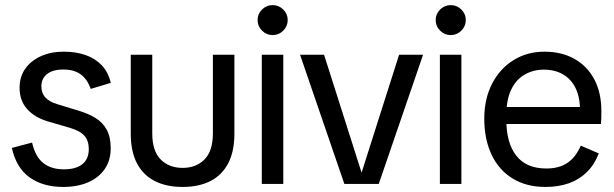

<svg xmlns="http://www.w3.org/2000/svg" viewBox="-20 -727 2426 759"><path d="M229.3 12Q150.2 12 97.3 -25.6Q44.3 -63.2 26.9 -142.2L106.8 -163.4Q119.6 -107.3 151.1 -82.5Q182.7 -57.6 232.5 -57.6Q280 -57.6 305.5 -77.9Q331 -98.3 331 -137.9Q331 -170.3 313.9 -190Q296.8 -209.8 256.1 -221.7L168.2 -247.4Q116.5 -263.1 87 -296.2Q57.4 -329.3 57.4 -380.1Q57.4 -423.7 80 -455.5Q102.5 -487.3 141.9 -505Q181.2 -522.7 232 -522.7Q280.4 -522.7 318.3 -509.4Q356.3 -496.1 382.1 -469.1Q407.9 -442.1 417.9 -399.4L338.6 -375.6Q324.7 -415 298.3 -433.6Q272 -452.2 230.7 -452.2Q188 -452.2 165.8 -434Q143.5 -415.7 143.5 -386.7Q143.5 -359.4 158.7 -342.3Q173.9 -325.1 206.6 -315.1L291.4 -289.3Q328.8 -278.1 357.1 -260.8Q385.4 -243.6 401.5 -215Q417.6 -186.3 417.6 -141Q417.6 -93 394.1 -58.8Q370.6 -24.7 328.3 -6.3Q285.9 12 229.3 12Z M701.7 12Q637.9 12 591.9 -11.3Q545.9 -34.7 521.4 -81.5Q496.9 -128.3 496.9 -198.5V-510.7H581.9V-200.4Q581.9 -130.1 615.1 -96.7Q648.3 -63.3 701.7 -63.3Q755.2 -63.3 788.4 -96.7Q821.6 -130.1 821.6 -200.4V-510.7H906.6V-198.5Q906.6 -128.3 882.1 -81.5Q857.6 -34.7 811.9 -11.3Q766.2 12 701.7 12Z M1014.9 0V-510.7H1099.9V0ZM1057.8 -588.3Q1033.6 -588.3 1015.9 -605.8Q998.3 -623.2 998.3 -647.7Q998.3 -672.1 1015.9 -689.5Q1033.6 -706.8 1057.8 -706.8Q1082 -706.8 1099.6 -689.5Q1117.3 -672.1 1117.3 -647.7Q1117.3 -623.2 1099.6 -605.8Q1082 -588.3 1057.8 -588.3Z M1341.3 0 1166.1 -510.7H1261L1409.4 -44.6L1557.7 -510.7H1652.5L1477.3 0Z M1718.9 0V-510.7H1803.9V0ZM1761.8 -588.3Q1737.6 -588.3 1719.9 -605.8Q1702.3 -623.2 1702.3 -647.7Q1702.3 -672.1 1719.9 -689.5Q1737.6 -706.8 1761.8 -706.8Q1786 -706.8 1803.6 -689.5Q1821.3 -672.1 1821.3 -647.7Q1821.3 -623.2 1803.6 -605.8Q1786 -588.3 1761.8 -588.3Z M2136 12Q2060.9 12 2006.5 -21.3Q1952 -54.7 1923.2 -115.7Q1894.4 -176.7 1894.4 -257.6Q1894.4 -336.6 1925.4 -396.4Q1956.3 -456.1 2010.2 -489.4Q2064 -522.7 2132.4 -522.7Q2199.9 -522.7 2250.6 -494.4Q2301.3 -466.1 2329.3 -413.4Q2357.3 -360.7 2357.3 -288.1Q2357.3 -273.3 2357 -259.4Q2356.7 -245.5 2355.6 -236.8H1943.9V-303.9H2304.8L2272.8 -286.4Q2273.7 -339.2 2256.5 -376.2Q2239.3 -413.1 2206.7 -432.4Q2174.1 -451.7 2129.7 -451.7Q2089 -451.7 2055 -432.7Q2021 -413.8 2001.3 -373.6Q1981.5 -333.4 1981.5 -269.4V-254.4Q1981.5 -161.9 2021.1 -111.4Q2060.6 -60.9 2139.8 -60.9Q2189.8 -60.9 2222.8 -82.9Q2255.7 -105 2276 -151.3L2347.1 -120.5Q2330 -76.2 2300 -46.7Q2269.9 -17.2 2229 -2.6Q2188.1 12 2136 12Z"/></svg>

Font: TikTok Sans Light
Style: Regular
Weight: 300
Version: Version 4.000